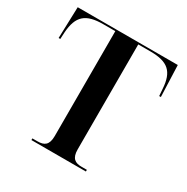

<svg xmlns="http://www.w3.org/2000/svg" viewBox="-163 -853 964 992"><g transform="rotate(30 319.0 -357.0)"><path d="M156 0H481V-10H450C411 -10 387 -24 387 -78V-704H459C564 -704 605 -668 611 -567L614 -527H624L617 -714H20L14 -527H24L26 -567C33 -668 74 -704 179 -704H250V-78C250 -24 226 -10 187 -10H156Z"/></g></svg>

Font: Noto Serif Display SemiBold
Style: Regular
Weight: 600
Designer: Monotype Design Team
Foundry: Monotype Imaging Inc.
Version: Version 2.009